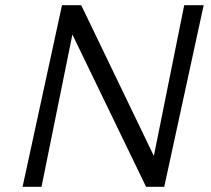

<svg xmlns="http://www.w3.org/2000/svg" viewBox="-20 -720 815 740"><path d="M67 0 219 -700H293L573 -119L690 -700H765L613 0H543L259 -587L140 0Z"/></svg>

Font: Isabella Sans
Style: Italic
Weight: 400
Italic angle: -12°
Designer: Christian Thalmann (Catharsis Fonts), Cristiano Sobral
Foundry: The Isabella Sans Project Authors
Version: Version 2.026; ttfautohint (v1.8.4.7-5d5b-dirty)